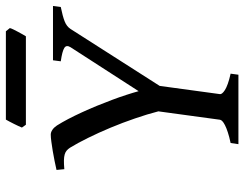

<svg xmlns="http://www.w3.org/2000/svg" viewBox="-107 -704 811 637"><g transform="rotate(-90 298.5 -385.5)"><path d="M369.1 0H138.7L142.6 -25.9Q163.6 -30.3 178.2 -35.2Q192.9 -40 201.9 -44.7Q210.9 -49.3 215.1 -53.5Q219.2 -57.6 219.7 -61L247.6 -265.6Q238.3 -301.8 224.1 -343Q210 -384.3 193.4 -424.1Q176.8 -463.9 159.4 -499Q142.1 -534.2 127 -558.6Q122.6 -565.4 117.4 -569.8Q112.3 -574.2 104.5 -576.4Q96.7 -578.6 85 -578.9Q73.2 -579.1 55.7 -577.6L53.2 -603.5Q66.4 -606.4 83 -609.9Q99.6 -613.3 116 -616Q132.3 -618.7 146.7 -620.6Q161.1 -622.6 170.4 -622.6Q178.2 -622.6 186.3 -617.2Q194.3 -611.8 200.7 -602.1Q210.9 -585.9 222.2 -564.5Q233.4 -543 244.4 -519Q255.4 -495.1 265.9 -469.5Q276.4 -443.8 285.6 -419.2Q294.9 -394.5 302.2 -371.8Q309.6 -349.1 314.5 -331.1L460.4 -557.1Q468.8 -570.8 458 -577.6Q447.3 -584.5 413.6 -589.4L417 -615.2H597.2L593.8 -589.4Q562.5 -583 545.9 -576.4Q529.3 -569.8 521 -557.1L332 -261.2L304.7 -61Q304.2 -58.1 307.4 -54Q310.5 -49.8 318.1 -44.9Q325.7 -40 339.1 -35.2Q352.5 -30.3 372.6 -25.9ZM523.9 -758.3Q522.5 -752.9 518.8 -745.6Q515.1 -738.3 511 -730.5Q506.8 -722.7 502.9 -715.8Q499 -709 496.6 -705.1H203.1L193.8 -718.3Q195.8 -723.1 199 -730.2Q202.1 -737.3 206.1 -744.9Q210 -752.4 213.6 -759.5Q217.3 -766.6 220.2 -771.5H513.2Z"/></g></svg>

Font: Gentium Book Basic
Style: Italic
Weight: 400
Italic angle: -8°
Designer: J. Victor Gaultney and Annie Olsen
Foundry: SIL International
Version: Version 1.102; 2013; Maintenance release